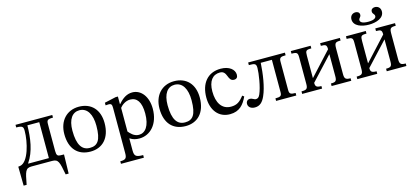

<svg xmlns="http://www.w3.org/2000/svg" viewBox="-69 -1261 4451 2048"><g transform="rotate(-15 2156.0 -237.0)"><path d="M364 0C433 0 440 32 467 176H500L505 -34L465 -35C436 -36 423 -45 423 -94V-364C423 -429 419 -444 493 -444V-473H87V-444C156 -444 165 -431 165 -386C165 -263 115 -54 22 -37C13 -35 7 -35 0 -34L3 176H36C63 33 69 0 139 0ZM339 -38H111V-42C187 -152 206 -296 208 -435H339Z M788 -485C653 -485 564 -387 564 -242C564 -80 648 10 788 10C918 10 1010 -78 1010 -246C1010 -394 925 -485 788 -485ZM784 -447C873 -447 918 -364 918 -241C918 -78 874 -30 792 -30C706 -29 657 -96 657 -255C657 -383 708 -447 784 -447Z M1220 -482H1195L1069 -454V-425C1069 -425 1088 -427 1101 -427C1134 -427 1139 -414 1139 -376V119C1139 175 1129 192 1066 192V220H1319V191C1241 191 1222 178 1222 113V-18H1226C1255 2 1289 10 1327 10C1447 10 1546 -91 1546 -261C1546 -392 1477 -485 1378 -485C1319 -485 1271 -454 1223 -398H1220ZM1222 -356C1241 -381 1284 -417 1337 -417C1411 -417 1455 -359 1455 -233C1455 -94 1402 -29 1332 -29C1276 -29 1241 -74 1222 -95Z M1839 -485C1704 -485 1615 -387 1615 -242C1615 -80 1699 10 1839 10C1969 10 2061 -78 2061 -246C2061 -394 1976 -485 1839 -485ZM1835 -447C1924 -447 1969 -364 1969 -241C1969 -78 1925 -30 1843 -30C1757 -29 1708 -96 1708 -255C1708 -383 1759 -447 1835 -447Z M2503 -148C2458 -90 2424 -65 2359 -65C2256 -65 2207 -151 2207 -273C2207 -388 2256 -448 2337 -448C2423 -448 2390 -334 2464 -334C2492 -334 2506 -350 2506 -379C2506 -437 2448 -485 2354 -485C2210 -485 2128 -383 2128 -226C2128 -87 2203 10 2328 10C2435 10 2484 -53 2522 -134Z M3062 -473H2656V-444C2719 -444 2737 -441 2737 -391C2737 -333 2715 -186 2682 -112C2668 -80 2653 -74 2635 -74C2614 -74 2601 -94 2570 -94C2550 -94 2530 -78 2530 -49C2530 -16 2557 9 2603 9C2658 9 2691 -24 2717 -83C2758 -174 2778 -315 2785 -435H2908V-79C2908 -37 2895 -28 2838 -28V0H3061V-28C3004 -28 2992 -38 2992 -80V-393C2992 -436 3007 -444 3062 -444Z M3669 -473H3451V-444C3505 -444 3516 -437 3516 -389L3282 -135H3280V-379C3280 -436 3287 -444 3346 -444V-473H3127V-444C3189 -444 3196 -435 3196 -381V-91C3196 -38 3182 -28 3126 -28V0H3346V-28C3292 -28 3280 -41 3280 -81L3514 -333H3516V-91C3516 -38 3504 -28 3451 -28V0H3668V-28C3617 -28 3601 -38 3601 -91V-374C3601 -436 3612 -444 3669 -444Z M4278 -473H4060V-444C4114 -444 4125 -437 4125 -389L3891 -135H3889V-379C3889 -436 3896 -444 3955 -444V-473H3736V-444C3798 -444 3805 -435 3805 -381V-91C3805 -38 3791 -28 3735 -28V0H3955V-28C3901 -28 3889 -41 3889 -81L4123 -333H4125V-91C4125 -38 4113 -28 4060 -28V0H4277V-28C4226 -28 4210 -38 4210 -91V-374C4210 -436 4221 -444 4278 -444ZM4007 -561C3931 -561 3919 -586 3919 -602C3919 -624 3943 -629 3943 -656C3943 -681 3924 -694 3900 -694C3867 -694 3839 -672 3839 -631C3839 -557 3927 -529 4007 -529C4086 -529 4175 -557 4175 -631C4175 -673 4145 -694 4114 -694C4090 -694 4070 -682 4070 -656C4070 -628 4094 -625 4094 -601C4094 -587 4083 -561 4007 -561Z"/></g></svg>

Font: STIX Two Math
Style: Regular
Weight: 400
Designer: Ross Mills, John Hudson & Paul Hanslow, Tiro Typeworks Ltd; with portions MicroPress Inc., with additions and correction
Foundry: Tiro Typeworks Ltd
Version: Version 2.02 b142